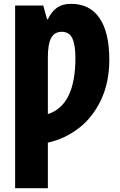

<svg xmlns="http://www.w3.org/2000/svg" viewBox="-20 -743 625 1003"><path d="M551 -431Q551 -312 507.5 -220.5Q464 -129 391 -73Q318 -17 230 2V240H59V-714H206L226 -642H230Q249 -683 278 -703Q307 -723 351 -723Q449 -723 500 -648.5Q551 -574 551 -431ZM230 -444V-147Q374 -193 374 -440Q374 -508 358 -542.5Q342 -577 302 -577Q263 -576 246.5 -543.5Q230 -511 230 -444Z"/></svg>

Font: Noto Sans UI CondBlack
Style: Regular
Weight: 900
Width: 3
Designer: Monotype Design Team
Foundry: Monotype Imaging Inc.
Version: Version 1.001